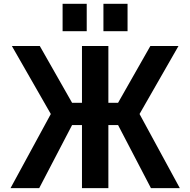

<svg xmlns="http://www.w3.org/2000/svg" viewBox="-20 -967 978 987"><path d="M511.7 -806.6V-947.3H635.7V-806.6ZM301.8 -806.6V-947.3H425.8V-806.6ZM755.9 0 586.9 -324.2H537.1V0H401.4V-324.2H350.6L181.6 0H34.2L241.2 -380.9L41 -730.5H184.6L350.6 -438.5H401.4V-730.5H537.1V-438.5H586.9L752.9 -730.5H897.5L697.3 -380.9L904.3 0Z"/></svg>

Font: Mgen+ 1c bold
Style: Bold
Weight: 700
Designer: [Source Han Sans]
Ryoko NISHIZUKA  (kana & ideographs); Paul D. Hunt (Latin, Greek & Cyrillic); Wenlong ZHANG  (bopomofo
Version: Version 1.059.20150602